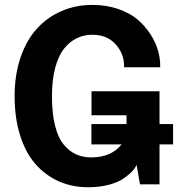

<svg xmlns="http://www.w3.org/2000/svg" viewBox="-20 -769 742 801"><path d="M348.1 12.2Q280.8 12.2 224.6 -12.9Q168.5 -38.1 127.4 -85.2Q86.4 -132.3 63.7 -204.6Q41 -276.9 41 -367.2Q41 -457 65.9 -529.8Q90.8 -602.5 134.5 -650.1Q178.2 -697.8 237.3 -723.1Q296.4 -748.5 365.2 -748.5Q424.3 -748.5 473.4 -731.4Q522.5 -714.4 554.2 -687.3Q585.9 -660.2 607.9 -625.7Q629.9 -591.3 639.2 -558.3Q648.4 -525.4 648.4 -494.6V-488.3H497.6V-494.6Q497.6 -545.4 461.9 -584.7Q426.3 -624 365.2 -624Q330.6 -624 301.3 -610.1Q272 -596.2 248 -566.9Q224.1 -537.6 210.4 -486.6Q196.8 -435.5 196.8 -367.2Q196.8 -295.9 209.7 -244.6Q222.7 -193.4 246.3 -165.3Q270 -137.2 298.1 -124.8Q326.2 -112.3 360.8 -112.3Q443.4 -112.3 487.3 -166.5H361.3V-251.5H507.8V-288.1H361.8V-388.2H645.5V-251.5H702.1V-166.5H645.5V0H564L549.8 -81.5Q545.4 -69.8 532.7 -55.7Q520 -41.5 497.3 -25.4Q474.6 -9.3 435.3 1.5Q396 12.2 348.1 12.2Z"/></svg>

Font: Epilogue
Style: Bold
Weight: 700
Designer: Tyler Finck
Foundry: Etcetera Type Co
Version: Version 2.112